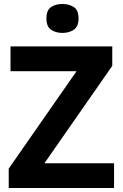

<svg xmlns="http://www.w3.org/2000/svg" viewBox="-20 -948 619 968"><path d="M555 0H24V-98L366 -589H33V-714H546V-616L204 -125H555ZM295 -928Q328 -928 352 -912.5Q376 -897 376 -855Q376 -814 352 -798Q328 -782 295 -782Q261 -782 237.5 -798Q214 -814 214 -855Q214 -897 237.5 -912.5Q261 -928 295 -928Z"/></svg>

Font: Noto Sans Tai Tham
Style: Bold
Weight: 700
Designer: Monotype Design Team 2013. Revised by David WIlliams 2020
Foundry: Monotype Imaging Inc.
Version: Version 2.002; ttfautohint (v1.8.4.7-5d5b)